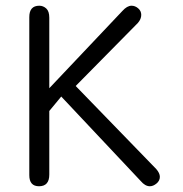

<svg xmlns="http://www.w3.org/2000/svg" viewBox="-20 -648 644 675"><path d="M542 -26.4Q542 -12.7 530.3 -2.9Q518.6 6.8 506.8 6.8Q490.2 6.8 474.6 -11.7L195.3 -308.6L153.3 -257.8V-34.2Q153.3 6.8 117.2 6.8Q83 6.8 83 -32.2V-587.9Q83 -627.9 118.2 -627.9Q131.8 -627.9 142.6 -618.2Q153.3 -608.4 153.3 -585.9V-337.9L410.2 -609.4Q426.8 -627.9 442.4 -627.9Q455.1 -627.9 465.8 -618.7Q476.6 -609.4 476.6 -595.7Q476.6 -581.1 464.8 -567.4L246.1 -345.7L529.3 -53.7Q542 -39.1 542 -26.4Z"/></svg>

Font: Jura
Style: DemiBold
Weight: 600
Version: Version 2.4